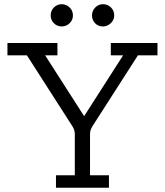

<svg xmlns="http://www.w3.org/2000/svg" viewBox="-20 -886 779 906"><path d="M15.1 -625V-683.1H251V-625H192.9L377 -337.9L561 -625H502.9V-683.1H723.1V-625H630.9L416 -290Q404.8 -272 404.8 -253.9V-59.1H494.1V0H244.1V-59.1H333V-253.9Q333 -272 321.8 -290L106.9 -625ZM219.2 -813Q219.2 -835.9 234.6 -851.1Q250 -866.2 271 -866.2Q292 -866.2 308.1 -851.1Q324.2 -835.9 324.2 -813Q324.2 -791 308.1 -776.1Q292 -761.2 272 -761.2Q249 -761.2 234.1 -776.6Q219.2 -792 219.2 -813ZM414.1 -813Q414.1 -835 429.4 -850.6Q444.8 -866.2 465.8 -866.2Q487.8 -866.2 503.4 -851.1Q519 -835.9 519 -813Q519 -791 502.4 -776.1Q485.8 -761.2 465.8 -761.2Q442.9 -761.2 428.5 -776.6Q414.1 -792 414.1 -813Z"/></svg>

Font: CMU Concrete
Style: Roman
Weight: 500
Version: Version 0.7.0